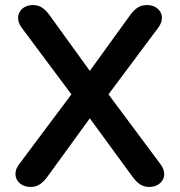

<svg xmlns="http://www.w3.org/2000/svg" viewBox="-20 -733 712 761"><path d="M101 8C128 8 147 -4 169 -34L336 -264L504 -34C526 -4 545 8 571 8C622 8 649 -38 617 -81L410 -359L607 -623C641 -668 612 -713 563 -713C535 -713 516 -701 495 -672L336 -452L177 -672C156 -701 137 -713 110 -713C61 -713 33 -667 66 -623L263 -359L55 -81C23 -38 51 8 101 8Z"/></svg>

Font: Nunito
Style: Bold
Weight: 700
Designer: Vernon Adams
Foundry: Vernon Adams
Version: Version 3.602